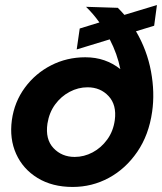

<svg xmlns="http://www.w3.org/2000/svg" viewBox="-20 -729 644 761"><path d="M268 12Q187 12 129 -23.5Q71 -59 44 -119Q17 -179 27 -253Q37 -325 78.5 -381.5Q120 -438 182.5 -470Q245 -502 318 -502Q359 -502 393.5 -490Q428 -478 457 -455Q445 -515 415 -573L284 -533L296 -616L374 -640Q350 -674 321 -702L447 -698Q461 -684 473 -670L602 -709L591 -627L519 -605Q563 -530 578.5 -446Q594 -362 583 -286Q570 -194 524 -127Q478 -60 411.5 -24Q345 12 268 12ZM276 -107Q313 -107 347 -125Q381 -143 405 -176Q429 -209 435 -253Q443 -313 410.5 -348Q378 -383 327 -383Q290 -383 256 -365Q222 -347 198.5 -315Q175 -283 168 -239Q159 -177 192 -142Q225 -107 276 -107Z"/></svg>

Font: Host Grotesk Black
Style: Italic
Weight: 900
Italic angle: -8°
Designer: Doğukan Karapınar based on Poppins by Indian Type Foundry, Jonny Pinhorn
Foundry: Element Type
Version: Version 1.000; ttfautohint (v1.8.4.7-5d5b);gftools[0.9.33]